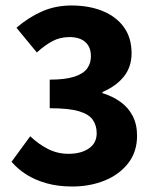

<svg xmlns="http://www.w3.org/2000/svg" viewBox="-20 -667 568 699"><path d="M243 12Q192 12 150.5 0.5Q109 -11 77 -31Q45 -51 22 -78L90 -171Q119 -143 154 -125Q189 -107 229 -107Q275 -107 303.5 -126.5Q332 -146 332 -182Q332 -210 318 -230.5Q304 -251 267.5 -262Q231 -273 161 -273V-377Q218 -377 251 -388Q284 -399 297.5 -418Q311 -437 311 -462Q311 -496 290.5 -514Q270 -532 233 -532Q199 -532 171.5 -517.5Q144 -503 114 -476L40 -566Q84 -604 133 -625.5Q182 -647 240 -647Q305 -647 354.5 -626.5Q404 -606 431.5 -567.5Q459 -529 459 -473Q459 -424 431.5 -389Q404 -354 353 -332V-328Q389 -317 418 -296.5Q447 -276 463 -245Q479 -214 479 -173Q479 -114 446.5 -72.5Q414 -31 360.5 -9.5Q307 12 243 12Z"/></svg>

Font: Source Sans 3
Style: Bold
Weight: 700
Designer: Paul D. Hunt
Foundry: Adobe
Version: Version 3.052;hotconv 1.1.0;makeotfexe 2.6.0